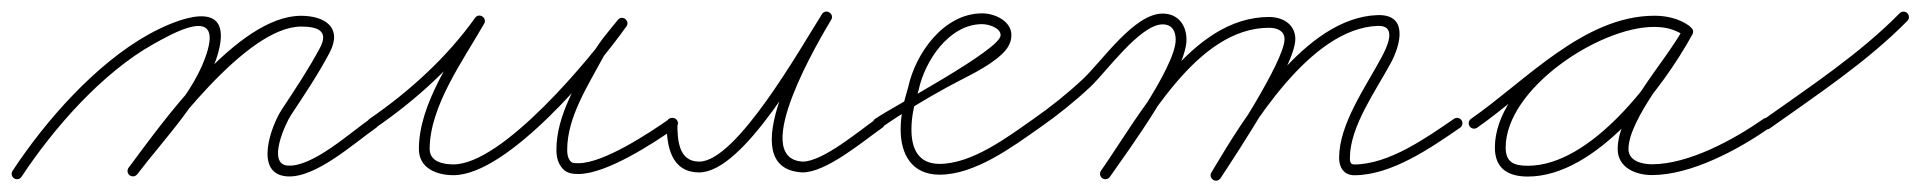

<svg xmlns="http://www.w3.org/2000/svg" viewBox="-30 -294 3380 338"><path d="M-5.2 19.9C-0.8 22.8 5.1 21.6 7.9 17.2C64.6 -68.8 150.4 -166.4 240.6 -216.7C272.2 -234.3 356.9 -283.1 335.8 -206.5C315.7 -133.2 243.1 -60 196.4 1.2C193.3 5.4 194.1 11.4 198.2 14.6C202.4 17.7 208.4 16.9 211.6 12.8C211.6 12.8 211.6 12.8 211.6 12.8C259.8 -50.7 333.2 -125.3 354.2 -201.5C382 -303 278 -259.3 231.4 -233.3C138.5 -181.5 50.4 -81.9 -7.9 6.8C-10.8 11.2 -9.6 17.1 -5.2 19.9ZM198.3 14.6C202.5 17.7 208.5 16.9 211.6 12.7C261.6 -54.1 403 -247.2 500 -247.2C527.2 -247.2 549.5 -240.9 533.6 -210.4C533.6 -210.4 533.6 -210.4 533.6 -210.4C533.6 -210.4 533.6 -210.4 533.6 -210.4C513.4 -172.4 489.7 -137.1 466.1 -101.2C447.5 -73.1 416 12.5 475.4 16.5C525.3 19.8 591.2 -40.3 632.4 -69.2C636.7 -72.2 637.8 -78.2 634.8 -82.4C631.8 -86.7 625.8 -87.8 621.6 -84.8C621.6 -84.8 621.6 -84.8 621.6 -84.8C584.7 -59 519.7 0.4 476.6 -2.5C439.6 -5 472.4 -76.3 481.9 -90.8C505.9 -127.2 530 -162.9 550.4 -201.6C550.4 -201.6 550.4 -201.6 550.4 -201.6C550.4 -201.6 550.4 -201.6 550.4 -201.6C573.5 -245.9 541.4 -266.2 500 -266.2C387.8 -266.2 254 -75.7 196.4 1.3C193.3 5.5 194.1 11.5 198.3 14.6Z M631.4 -69.2C631.4 -69.2 631.4 -69.2 631.4 -69.2C703.3 -118.6 771 -180.2 821.7 -251.5C825.2 -256.4 822.7 -261.6 818.6 -264.2C814.5 -266.8 808.7 -266.9 805.7 -261.7C767.1 -193.9 707.4 -111.2 707.4 -31.7C707.4 2.5 739.1 14.4 768.2 14.4C864.3 14.4 1020.3 -173.7 1072.7 -247.5C1076.3 -252.5 1074.4 -257.8 1070.7 -260.6C1067 -263.4 1061.4 -263.7 1057.6 -258.9C1042.9 -240.5 1026.4 -222.1 1014.8 -201.7C1014.8 -201.7 1014.7 -201.7 1014.7 -201.6C1014.7 -201.5 1014.6 -201.5 1014.6 -201.5C986.6 -148.9 949.5 -91.6 949.5 -30.3C949.5 -21.9 950.7 -13.2 954.5 -5.7C954.5 -5.7 954.6 -5.6 954.6 -5.5C954.7 -5.5 954.7 -5.4 954.7 -5.4C962.7 9 971.7 12.3 988.4 12.3C1037.9 12.3 1120.4 -41.9 1159.4 -69.2C1163.7 -72.2 1164.8 -78.2 1161.8 -82.4C1158.8 -86.7 1152.8 -87.8 1148.6 -84.8C1113.4 -60.1 1032.8 -6.7 988.4 -6.7C977.8 -6.7 975.6 -6.9 971.3 -14.6C971.3 -14.6 971.3 -14.5 971.4 -14.5C971.4 -14.4 971.5 -14.3 971.5 -14.3C969 -19.1 968.5 -25 968.5 -30.3C968.5 -87.8 1005 -143.1 1031.4 -192.5C1031.4 -192.5 1031.3 -192.5 1031.3 -192.4C1031.3 -192.3 1031.2 -192.3 1031.2 -192.3C1042.4 -211.8 1058.4 -229.4 1072.4 -247.1C1076.3 -251.9 1074.3 -257.3 1070.4 -260.2C1066.5 -263.1 1060.8 -263.5 1057.3 -258.5C1009.6 -191.4 854.9 -4.6 768.2 -4.6C750.2 -4.6 726.4 -9.3 726.4 -31.7C726.4 -106.9 785.5 -187.9 822.3 -252.3C825.2 -257.5 823 -262.5 819.1 -265C815.2 -267.5 809.7 -267.4 806.3 -262.5C756.8 -193 690.7 -133 620.6 -84.8C616.3 -81.9 615.2 -75.9 618.2 -71.6C621.1 -67.3 627.1 -66.2 631.4 -69.2Z M1143.5 -77C1143.5 -77 1143.5 -77 1143.5 -77C1143.5 -36.4 1151.6 9.5 1201 9.5C1279.6 9.5 1390.1 -190.9 1433 -258.9C1436.4 -264.2 1433.9 -269.4 1429.8 -271.9C1425.8 -274.4 1420 -274.2 1416.8 -268.9C1391.2 -225.8 1254.6 3.1 1382.5 9.5C1382.5 9.5 1382.6 9.5 1382.8 9.5C1382.9 9.5 1383 9.5 1383 9.5C1424.9 9.5 1489.5 -45.5 1523.4 -69.2C1527.7 -72.2 1528.8 -78.2 1525.8 -82.4C1522.8 -86.7 1516.8 -87.8 1512.6 -84.8C1483 -64.1 1418.7 -9.5 1383 -9.5C1383 -9.5 1383.1 -9.5 1383.2 -9.5C1383.4 -9.5 1383.5 -9.5 1383.5 -9.5C1286 -14.4 1415.9 -230.1 1433.2 -259.1C1436.4 -264.5 1434 -269.6 1430 -272.1C1426 -274.6 1420.3 -274.4 1417 -269.1C1378.6 -208.3 1266.4 -9.5 1201 -9.5C1164.3 -9.5 1162.5 -48.1 1162.5 -77C1162.5 -82.2 1158.2 -86.5 1153 -86.5C1147.8 -86.5 1143.5 -82.2 1143.5 -77Z M1521.4 -69.2C1521.4 -69.2 1521.4 -69.2 1521.4 -69.2C1559.1 -95.5 1598.3 -119.1 1638.6 -141.2C1669.5 -158.2 1707.2 -174 1733.2 -198.1C1743 -207.1 1750.5 -218.3 1750.5 -232C1750.5 -257.4 1720.7 -270.5 1699 -270.5C1631.3 -270.5 1581.3 -199.6 1568.7 -140C1568.7 -140 1568.8 -140.2 1568.8 -140.4C1568.9 -140.6 1568.9 -140.8 1568.9 -140.8C1561.3 -115.7 1555.5 -92.6 1555.5 -66C1555.5 -21.9 1575.5 13.5 1624 13.5C1686.5 13.5 1751.9 -35.2 1800.4 -69.2C1804.7 -72.2 1805.8 -78.2 1802.8 -82.4C1799.8 -86.7 1793.8 -87.8 1789.6 -84.8C1789.6 -84.8 1789.6 -84.8 1789.6 -84.8C1744.9 -53.5 1681.7 -5.5 1624 -5.5C1586.4 -5.5 1574.5 -32.5 1574.5 -66C1574.5 -90.7 1580 -112 1587.1 -135.2C1587.1 -135.2 1587.1 -135.4 1587.2 -135.6C1587.2 -135.8 1587.3 -136 1587.3 -136C1598 -186.5 1640.7 -251.5 1699 -251.5C1709.3 -251.5 1731.5 -245.5 1731.5 -232C1731.5 -206.4 1540 -105.3 1510.6 -84.8C1506.3 -81.8 1505.2 -75.9 1508.2 -71.6C1511.2 -67.3 1517.1 -66.2 1521.4 -69.2Z M1787.2 -71.6C1790.2 -67.3 1796.1 -66.2 1800.4 -69.2C1831.7 -91 1861.5 -114.9 1889.4 -141C1916.5 -166.3 1977 -251.1 2016.6 -251.1C2033.3 -251.1 2039.7 -239.4 2039.7 -224C2039.7 -175.4 1938.4 -36.8 1908.2 6.6C1905.2 10.9 1906.3 16.8 1910.6 19.8C1914.9 22.8 1920.8 21.7 1923.8 17.4C1957.4 -30.7 2058.7 -168.4 2058.7 -224C2058.7 -249.9 2043.9 -270.1 2016.6 -270.1C1966.6 -270.1 1910 -186.4 1876.4 -154.8C1849.2 -129.4 1820.1 -106.1 1789.6 -84.8C1785.3 -81.8 1784.2 -75.9 1787.2 -71.6ZM1910.6 19.8C1914.9 22.8 1920.8 21.7 1923.8 17.4C1988.6 -75.6 2076.8 -245.1 2204.1 -245.1C2217.2 -245.1 2231.3 -240.4 2231.3 -225.1C2231.3 -186.1 2129.8 -32.1 2103 8.8C2100.2 13.2 2101.4 19.1 2105.8 22C2110.2 24.8 2116.1 23.6 2119 19.2C2119 19.2 2119 19.2 2119 19.2C2148.8 -26.5 2250.3 -178.9 2250.3 -225.1C2250.3 -251.4 2228 -264.1 2204.1 -264.1C2067.2 -264.1 1977.4 -92.8 1908.2 6.6C1905.2 10.9 1906.3 16.8 1910.6 19.8ZM2105.8 22.7C2110.3 25.4 2116.1 23.9 2118.8 19.4C2172 -69.9 2276 -244.1 2395.3 -248.4C2431 -249.7 2411.2 -209.9 2401.8 -192.5C2373.9 -140.5 2327.4 -75.6 2327.4 -16.1C2327.4 0.6 2335.7 14.5 2354 14.5C2419.6 14.5 2488.7 -33.6 2540.4 -69.2C2544.7 -72.1 2545.8 -78.1 2542.8 -82.4C2539.9 -86.7 2533.9 -87.8 2529.6 -84.8C2481.7 -51.9 2415 -4.5 2354 -4.5C2346.9 -4.5 2346.4 -10 2346.4 -16.1C2346.4 -71.5 2392.4 -134.7 2418.6 -183.5C2435.6 -215.2 2449.9 -269.3 2394.7 -267.4C2266.4 -262.8 2160.1 -86.9 2102.5 9.7C2099.8 14.2 2101.3 20 2105.8 22.7Z M2570.4 -69.2C2570.4 -69.2 2570.4 -69.2 2570.4 -69.2C2662.9 -133.4 2764.2 -247.3 2882.6 -247.3C2900 -247.3 2918.1 -243.5 2932.5 -233.3C2937.4 -229.8 2942.6 -232.2 2945.2 -236.3C2947.9 -240.5 2948 -246.2 2942.8 -249.2C2922.2 -261.1 2905.7 -265.6 2881.3 -265.6C2774.5 -265.6 2601.6 -149 2601.6 -34.2C2601.6 3.1 2625.3 16.8 2659.7 16.8C2779.7 16.8 2897.5 -138.8 2949.3 -233.4C2952.4 -239 2949.7 -244.1 2945.6 -246.3C2941.4 -248.6 2935.7 -248.1 2932.7 -242.6C2899.9 -182.7 2817.8 -97.6 2817.8 -31.6C2817.8 1.3 2849.8 14.2 2878 14.2C2947.2 14.2 3030.1 -30.5 3085.4 -69.2C3089.7 -72.2 3090.8 -78.2 3087.8 -82.4C3084.8 -86.7 3078.8 -87.8 3074.6 -84.8C3074.6 -84.8 3074.6 -84.8 3074.6 -84.8C3022.6 -48.4 2943 -4.8 2878 -4.8C2861.1 -4.8 2836.8 -10.4 2836.8 -31.6C2836.8 -84.5 2920.5 -180.8 2949.3 -233.4C2952.4 -239 2949.7 -244 2945.6 -246.3C2941.4 -248.6 2935.7 -248.1 2932.7 -242.6C2884.8 -155 2771.2 -2.2 2659.7 -2.2C2635.8 -2.2 2620.6 -7.8 2620.6 -34.2C2620.6 -138.1 2785.4 -246.6 2881.3 -246.6C2902.4 -246.6 2915.7 -242.9 2933.2 -232.8C2938.5 -229.8 2943.5 -232 2946 -235.9C2948.5 -239.7 2948.4 -245.2 2943.5 -248.7C2925.9 -261.3 2904 -266.3 2882.6 -266.3C2758.3 -266.3 2656.1 -151.8 2559.6 -84.8C2555.3 -81.8 2554.2 -75.9 2557.2 -71.6C2560.2 -67.3 2566.1 -66.2 2570.4 -69.2Z M3072.3 -70.2C3075.3 -65.9 3081.2 -64.9 3085.5 -67.9C3168.1 -126.6 3256.5 -184.9 3327.8 -257.3C3331.5 -261.1 3331.4 -267.1 3327.7 -270.8C3323.9 -274.5 3317.9 -274.4 3314.2 -270.7C3314.2 -270.7 3314.2 -270.7 3314.2 -270.7C3243.8 -199.1 3156.2 -141.5 3074.5 -83.4C3070.2 -80.4 3069.2 -74.4 3072.3 -70.2Z"/></svg>

Font: FRB American Cursive Extralight
Style: Italic
Weight: 200
Italic angle: -25°
Version: Version 2.0;Modular Font Editor K font №1